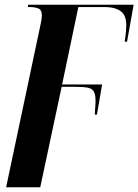

<svg xmlns="http://www.w3.org/2000/svg" viewBox="-20 -556 588 816"><path d="M153 -455Q158 -477 158 -490Q158 -514 143 -520Q128 -526 108 -526H98L100 -536H548L520 -379H510Q512 -393 514 -409.5Q516 -426 516 -435Q520 -487 495.5 -506.5Q471 -526 425 -526H313L244 -197H414L392 -69H383Q383 -78 384 -90.5Q385 -103 386 -119Q387 -151 379.5 -165.5Q372 -180 352.5 -183.5Q333 -187 299 -187H242L151 240H6Z"/></svg>

Font: Noto Serif Display SemiCondensed
Style: Bold Italic
Weight: 700
Width: 4
Italic angle: -12°
Designer: Monotype Design Team
Foundry: Monotype Imaging Inc.
Version: Version 2.009